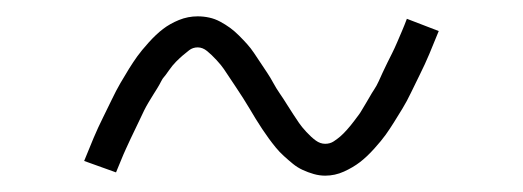

<svg xmlns="http://www.w3.org/2000/svg" viewBox="-20 -408 640 235"><path d="M378 -193Q371 -193 364 -195Q357 -197 350.5 -200Q344 -203 338.5 -207.5Q333 -212 327.5 -217Q322 -222 317.5 -227.5Q313 -233 309 -238.5Q305 -244 301 -250Q297 -256 293 -262.5Q289 -269 285.5 -275Q282 -281 277.5 -288Q273 -295 269 -301Q265 -307 261 -313Q257 -319 254 -323.5Q251 -328 245 -334.5Q239 -341 233.5 -345.5Q228 -350 222 -350Q216 -350 211.5 -346.5Q207 -343 203.5 -340Q200 -337 195.5 -332.5Q191 -328 186.5 -321.5Q182 -315 180.5 -313.5Q179 -312 177 -308Q175 -304 172.5 -300Q170 -296 167.5 -292Q165 -288 162 -283Q159 -278 156.5 -273Q154 -268 151.5 -262.5Q149 -257 146 -251Q143 -245 140 -238.5Q137 -232 134 -225.5Q131 -219 128 -211.5Q125 -204 122 -197L83 -211Q89 -226 94.5 -239Q100 -252 106 -264Q112 -276 117 -286.5Q122 -297 127.5 -306.5Q133 -316 138 -324Q143 -332 148 -339Q153 -346 162 -356Q171 -366 179.5 -372.5Q188 -379 199 -383.5Q210 -388 222 -388Q229 -388 236 -386.5Q243 -385 249.5 -381.5Q256 -378 261.5 -374Q267 -370 272.5 -364.5Q278 -359 282.5 -354Q287 -349 291 -343Q295 -337 299 -331Q303 -325 307 -319Q311 -313 314.5 -306.5Q318 -300 322.5 -293.5Q327 -287 331 -280.5Q335 -274 339 -268Q343 -262 346 -257.5Q349 -253 355 -246.5Q361 -240 366.5 -236Q372 -232 378 -232Q384 -232 388.5 -235Q393 -238 396.5 -241Q400 -244 404.5 -249Q409 -254 413.5 -260Q418 -266 419.5 -268Q421 -270 423 -273.5Q425 -277 427.5 -281Q430 -285 432.5 -289.5Q435 -294 438 -298.5Q441 -303 443.5 -308.5Q446 -314 448.5 -319.5Q451 -325 454 -331Q457 -337 460 -343Q463 -349 466 -356Q469 -363 472 -370Q475 -377 478 -385L517 -370Q511 -355 505.5 -342Q500 -329 494 -317Q488 -305 483 -294.5Q478 -284 472.5 -275Q467 -266 462 -258Q457 -250 452 -243Q447 -236 438 -226Q429 -216 420.5 -209.5Q412 -203 401 -198Q390 -193 378 -193Z"/></svg>

Font: Iosevka Curly Slab XLtEx
Style: Regular
Weight: 200
Width: 7
Monospace: yes
Designer: Belleve Invis
Foundry: Belleve Invis
Version: Version 11.1.0; ttfautohint (v1.8.3)